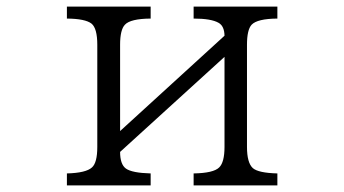

<svg xmlns="http://www.w3.org/2000/svg" viewBox="-20 -560 1040 580"><path d="M182.1 -540H435.1V-503.9Q374 -503.4 357.4 -485.4Q342.8 -470.2 342.8 -424.8V-164.1L658.2 -452.1Q657.7 -481.4 640.1 -491.2Q617.7 -503.9 564.9 -503.9V-540H817.9V-503.9Q757.3 -503.4 740.2 -485.4Q726.1 -470.2 726.1 -424.8V-116.2Q726.1 -68.4 743.7 -52.2Q760.3 -37.6 817.9 -36.1V0H564.9V-36.1Q625 -37.1 642.1 -54.2Q658.2 -69.8 658.2 -116.2V-388.2L342.8 -101.1Q342.8 -63.5 360.4 -50.8Q378.9 -37.6 435.1 -36.1V0H182.1V-36.1Q239.7 -37.6 257.8 -54.2Q273.9 -68.4 273.9 -116.2V-424.8Q273.9 -474.6 256.3 -488.8Q237.3 -503.4 182.1 -503.9Z"/></svg>

Font: BIZ UDMincho
Style: Regular
Weight: 400
Monospace: yes
Designer: TypeBank Co., Ltd.
Foundry: Morisawa Inc.
Version: Version 1.06